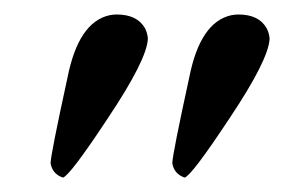

<svg xmlns="http://www.w3.org/2000/svg" viewBox="-20 -583 425 265"><path d="M309.1 -563Q337.4 -563 348.1 -543.9Q351.6 -537.1 352.1 -529.8Q351.1 -501 296.9 -419.9Q244.6 -340.8 234.9 -337.9Q220.2 -342.8 217.8 -357.9Q218.3 -371.1 241.2 -476.1Q256.3 -552.7 299.3 -562Q304.7 -563 309.1 -563ZM141.1 -563Q169.4 -563 180.2 -543.9Q183.6 -537.1 184.1 -529.8Q183.1 -501 128.9 -419.9Q76.7 -340.8 66.9 -337.9Q52.2 -342.8 49.8 -357.9Q50.3 -371.1 73.2 -476.1Q88.4 -552.7 131.3 -562Q136.2 -563 141.1 -563Z"/></svg>

Font: Linux Libertine O
Style: Bold
Weight: 700
Designer: Philipp H. Poll
Foundry: Philipp H. Poll
Version: Version 5.0.0